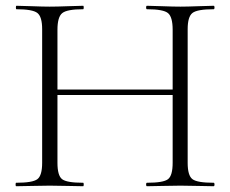

<svg xmlns="http://www.w3.org/2000/svg" viewBox="-20 -645 798 665"><path d="M720 -12Q723 -12 723 -6Q723 0 720 0Q706 0 667 -1Q628 -2 605 -2Q580 -2 541.5 -1Q503 0 489 0Q486 0 486 -6Q486 -12 489 -12Q546 -12 562 -24.5Q578 -37 578 -81V-316H179V-81Q179 -37 195 -24.5Q211 -12 268 -12Q270 -12 270 -6Q270 0 268 0Q254 0 215.5 -1Q177 -2 152 -2Q129 -2 90 -1Q51 0 36 0Q34 0 34 -6Q34 -12 36 -12Q93 -12 109.5 -24.5Q126 -37 126 -81V-544Q126 -587 109.5 -600Q93 -613 37 -613Q35 -613 35 -619Q35 -625 37 -625Q52 -625 90.5 -623.5Q129 -622 152 -622Q177 -622 215.5 -623.5Q254 -625 268 -625Q270 -625 270 -619Q270 -613 268 -613Q212 -613 195.5 -599.5Q179 -586 179 -542V-335H578V-542Q578 -586 562 -599.5Q546 -613 489 -613Q486 -613 486 -619Q486 -625 489 -625Q503 -625 541.5 -623.5Q580 -622 605 -622Q628 -622 667 -623.5Q706 -625 720 -625Q723 -625 723 -619Q723 -613 720 -613Q663 -613 646.5 -600Q630 -587 630 -544V-81Q630 -37 646.5 -24.5Q663 -12 720 -12Z"/></svg>

Font: t
Style: Regular
Weight: 300
Designer: Christian Thalmann (Catharsis Fonts)
Version: Version 1.000;PS 002.000;hotconv 1.0.88;makeotf.lib2.5.64775